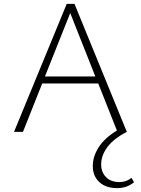

<svg xmlns="http://www.w3.org/2000/svg" viewBox="-20 -678 724 987"><path d="M669 259Q650 274 629 281.5Q608 289 581 289Q524 289 490.5 258Q457 227 457 175Q457 127 487 79.5Q517 32 581 -7L485 -249H197L98 0H52L323 -658H363L632 0Q565 34 532.5 77.5Q500 121 500 167Q500 207 525 232.5Q550 258 594 258Q630 258 656 236ZM470 -285 341 -611 211 -285Z"/></svg>

Font: Ysabeau Infant Light
Style: Regular
Weight: 300
Designer: Christian Thalmann (Catharsis Fonts)
Version: Version 0.003